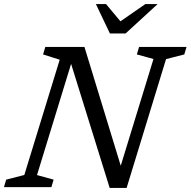

<svg xmlns="http://www.w3.org/2000/svg" viewBox="-38 -923 940 947"><path d="M567.5 -73 550 -81 719 -632 637 -654.5 648 -691.5H882L871 -654.5L781 -631.5L586.5 4H503L303.5 -637.5L318.5 -627L144.5 -59.5L226.5 -37L215.5 0H-18.5L-7.5 -37L82 -60L256.5 -628.5L174.5 -654.5L185.5 -691.5H378.5ZM739.5 -903 581.5 -758H504L435 -903H485L563 -809.5H544L679 -903Z"/></svg>

Font: Newsreader 11pt
Style: Italic
Weight: 400
Italic angle: -17°
Version: Version 1.003